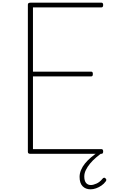

<svg xmlns="http://www.w3.org/2000/svg" viewBox="-20 -1148 853 1433"><path d="M207 0Q197 0 192.5 -3.5Q188 -7 188 -15V-1113Q188 -1121 193 -1124.5Q198 -1128 208 -1128H738Q743 -1128 746.5 -1124Q750 -1120 750 -1111Q750 -1101 746.5 -1097Q743 -1093 738 -1093H226V-613H662Q667 -613 670 -609Q673 -605 673 -596Q673 -586 670 -582Q667 -578 662 -578H226V-35H738Q743 -35 746.5 -31Q750 -27 750 -18Q750 -8 746.5 -4Q743 0 738 0ZM656 265Q619 265 596.5 242Q574 219 574 172Q574 147 584.5 121.5Q595 96 614 72.5Q633 49 659 27Q685 5 714 -14L744 -13V-9Q720 8 696 28.5Q672 49 652.5 72.5Q633 96 621 120.5Q609 145 609 169Q609 201 622 217Q635 233 658 233Q676 233 700.5 222Q725 211 745 186Q751 179 756.5 178.5Q762 178 766 182Q773 188 773.5 193.5Q774 199 769 206Q756 224 737 237Q718 250 697 257.5Q676 265 656 265Z"/></svg>

Font: Playwrite CL Thin
Style: Regular
Weight: 100
Designer: Veronika Burian, José Scaglione
Foundry: TypeTogether
Version: Version 1.002